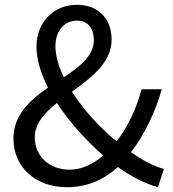

<svg xmlns="http://www.w3.org/2000/svg" viewBox="-20 -767 720 800"><path d="M125 -195C125 -252 165 -296 217 -338C269 -259 338 -182 410 -119C368 -83 320 -60 270 -60C188 -60 125 -114 125 -195ZM211 -575C211 -636 246 -681 301 -681C351 -681 371 -643 371 -600C371 -535 313 -490 246 -445C224 -490 211 -535 211 -575ZM663 -63C622 -74 575 -98 526 -133C584 -209 626 -298 654 -395H570C547 -311 512 -238 466 -178C396 -235 328 -309 280 -385C361 -444 445 -506 445 -602C445 -687 392 -747 301 -747C200 -747 132 -671 132 -573C132 -520 150 -461 180 -402C105 -350 36 -288 36 -190C36 -72 126 13 259 13C346 13 415 -20 471 -71C530 -29 587 -1 638 13Z"/></svg>

Font: Squished Noto Sans CJK JP Regular
Style: Regular
Weight: 400
Designer: Ryoko NISHIZUKA (kana & ideographs); Paul D. Hunt (Latin, Greek & Cyrillic); Wenlong ZHANG (bopomofo); Sandoll Communica
Foundry: Adobe Systems Incorporated
Version: Version 1.004;PS 1.004;hotconv 1.0.82;makeotf.lib2.5.63406